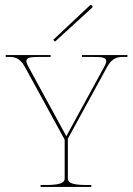

<svg xmlns="http://www.w3.org/2000/svg" viewBox="-20 -737 525 757"><path d="M190 -580 197 -573 343.5 -707C346.5 -710 344 -714 342.5 -715.5C341 -717 337 -718.5 334 -715.5ZM2.5 -520V-512.5H16C33 -512.5 57.5 -511.5 78 -473.5L233 -190L235 -186V-35C235 -20.5 228.5 -7.5 160 -7.5H140V0H340V-7.5H322.5C254 -7.5 247.5 -20.5 247.5 -35V-190L402.5 -473.5C423.5 -511.5 447.5 -512.5 464.5 -512.5H482.5V-520H303.5V-512.5H349.5C381 -512.5 399 -510.5 399 -496C399 -491.5 397 -485.5 393.5 -478.5L241.5 -200L89.5 -478.5C86 -485.5 84 -491.5 84 -496C84 -510.5 102 -512.5 133.5 -512.5H179.5V-520Z"/></svg>

Font: ZnikomitSC
Style: Regular
Weight: 100
Designer: gluk
Foundry: gluk
Version: Version 0.55